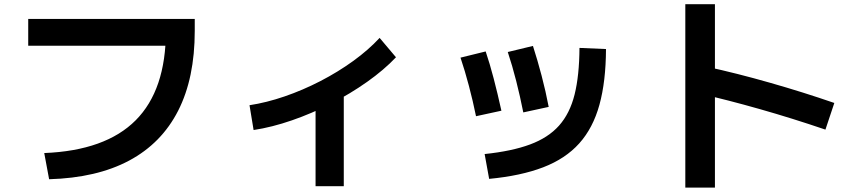

<svg xmlns="http://www.w3.org/2000/svg" viewBox="-20 -813 4040 907"><path d="M189 -90Q478.4 -101.6 621 -244.8Q763.7 -388 763.7 -667L830 -597.1H113.3V-723.7H900V-667Q900 -444 821.7 -290.2Q743.3 -136.3 590.3 -54.5Q437.3 27.3 212 33.7Z M1158.7 -316Q1238.3 -328 1324.4 -357.5Q1410.4 -387 1493.9 -430.1Q1577.4 -473.3 1649.4 -525.5Q1721.3 -577.7 1773.3 -634L1850.6 -542.4Q1793.7 -482.4 1714.2 -426.2Q1634.7 -370 1543.8 -323.5Q1453 -277 1359 -244.5Q1265 -212 1178 -198.7ZM1470.7 66.7V-392.7H1604V66.7Z M2269.4 -85.3Q2397.7 -98.6 2483.7 -130.5Q2569.7 -162.3 2620.9 -219.6Q2672 -277 2694.4 -366.6Q2716.7 -456.3 2717.4 -586.7L2842.7 -581.3Q2842 -428 2811.7 -318Q2781.3 -208 2716.2 -135.5Q2651 -63 2546 -22.7Q2441 17.7 2290.7 32ZM2228.7 -264Q2213.7 -337.3 2195 -407.8Q2176.4 -478.3 2155.4 -540.7L2274.3 -570Q2293.6 -513 2312.1 -442.3Q2330.6 -371.7 2348.6 -290ZM2452 -282Q2437 -357.7 2418.5 -430.5Q2400 -503.3 2378.7 -567.3L2497.6 -596Q2519 -529.7 2538.5 -455.7Q2558 -381.7 2572 -308Z M3879.3 -200.7Q3722.7 -254 3569.7 -297.5Q3416.7 -341 3281.3 -371.7L3316 -498.3Q3460.3 -467 3617.5 -422.1Q3774.6 -377.3 3921.3 -326.6ZM3217.4 73.3V-793.3H3357.3V73.3Z"/></svg>

Font: M PLUS 2 Thin
Style: Regular
Weight: 100
Designer: Coji Morishita
Foundry: UNDERFOREST DESIGN
Version: Version 1.001